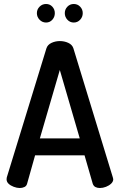

<svg xmlns="http://www.w3.org/2000/svg" viewBox="-20 -943 601 963"><path d="M79 0Q65 0 49 -6Q33 -12 23 -21.5Q13 -31 13 -44Q13 -47 14 -53L213 -701Q219 -719 238.5 -728Q258 -737 280 -737Q303 -737 322.5 -728Q342 -719 348 -701L546 -53Q548 -47 548 -44Q548 -32 537.5 -22Q527 -12 511.5 -6Q496 0 481 0Q468 0 458.5 -5Q449 -10 445 -22L404 -164H156L116 -22Q113 -10 102.5 -5Q92 0 79 0ZM180 -249H380L280 -592ZM350 -830Q331 -830 318 -844Q305 -858 305 -877Q305 -896 318 -909.5Q331 -923 350 -923Q369 -923 382 -909.5Q395 -896 395 -877Q395 -858 382 -844Q369 -830 350 -830ZM211 -830Q192 -830 178.5 -844Q165 -858 165 -877Q165 -896 178.5 -909.5Q192 -923 211 -923Q230 -923 242.5 -909.5Q255 -896 255 -877Q255 -858 242.5 -844Q230 -830 211 -830Z"/></svg>

Font: Dosis SemiBold
Style: Regular
Weight: 600
Designer: EdgarTolentino, PabloImpallari, IginoMarini
Foundry: EdgarTolentino, PabloImpallari, IginoMarini
Version: Version 3.001; ttfautohint (v1.8.2)